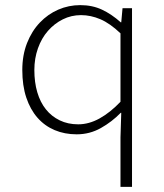

<svg xmlns="http://www.w3.org/2000/svg" viewBox="-20 -512 640 749"><path d="M450 217V24L453 -72H451Q417 -37 373.5 -12.5Q330 12 279 12Q232 12 193 -4.5Q154 -21 126 -53Q98 -85 82.5 -131.5Q67 -178 67 -239Q67 -297 85.5 -344Q104 -391 135.5 -424Q167 -457 207.5 -474.5Q248 -492 293 -492Q340 -492 377.5 -474.5Q415 -457 451 -425H453L458 -480H495V217ZM285 -27Q327 -27 368.5 -50Q410 -73 450 -115V-382Q409 -421 371.5 -437Q334 -453 296 -453Q258 -453 225 -436.5Q192 -420 167 -391.5Q142 -363 128 -323.5Q114 -284 114 -239Q114 -191 125.5 -152Q137 -113 159 -85.5Q181 -58 213 -42.5Q245 -27 285 -27Z"/></svg>

Font: Source Code Pro Light
Style: Regular
Weight: 300
Monospace: yes
Designer: Paul D. Hunt, Teo Tuominen
Foundry: Adobe Systems Incorporated
Version: Version 2.030;PS 1.000;hotconv 16.6.51;makeotf.lib2.5.65220